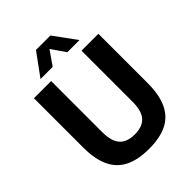

<svg xmlns="http://www.w3.org/2000/svg" viewBox="-265 -1083 1227 1227"><g transform="rotate(-45 348.5 -470.0)"><path d="M57.5 -296.5V-740H213V-279.5Q213 -195.5 246.8 -158Q280.5 -120.5 350.5 -120.5Q420 -120.5 453.8 -158Q487.5 -195.5 487.5 -279.5V-740H640V-296.5Q640 -190 608.8 -122.5Q577.5 -55 513.8 -22.8Q450 9.5 350.5 9.5Q250 9.5 185.5 -22.8Q121 -55 89.2 -122.5Q57.5 -190 57.5 -296.5ZM526.5 -797H416.5L350.5 -892.5L284 -797H174L285 -949H415.5Z"/></g></svg>

Font: Encode Sans Semi Condensed
Style: Bold
Weight: 700
Width: 4
Designer: Multiple Designers
Foundry: Impallari Type
Version: Version 2.000